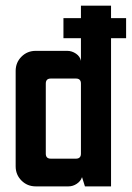

<svg xmlns="http://www.w3.org/2000/svg" viewBox="-20 -663 469 683"><path d="M250 -383.6H160.7Q142.9 -383.6 142.9 -365.7V-116.4Q142.9 -98.6 160.7 -98.6H250Q267.9 -98.6 267.9 -116.4V-365.7Q267.9 -383.6 250 -383.6ZM267.9 -642.9H375V-598.6H428.6V-527.1H375V0H282.1L272.1 -32.1H271.4Q267.1 -18.6 253.2 -9.3Q239.3 0 223.6 0H107.1Q77.1 0 56.4 -20.7Q35.7 -41.4 35.7 -71.4V-410.7Q35.7 -440.7 56.4 -461.4Q77.1 -482.1 107.1 -482.1H219.3Q235.7 -482.1 250.4 -472.1Q265 -462.1 267.9 -446.4V-527.1H205.7V-598.6H267.9Z"/></svg>

Font: Aire Exterior
Style: Regular
Weight: 400
Width: 4
Designer: Jayvee Enaguas (HarvettFox96)
Version: 20190503.02